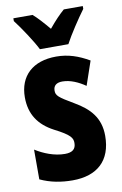

<svg xmlns="http://www.w3.org/2000/svg" viewBox="-88 -817 559 877"><g transform="rotate(-10 192.0 -378.0)"><path d="M133 -606H265C286 -646 331 -714 360 -753V-766H272C249 -746 227 -723 199 -689C172 -721 148 -748 127 -766H38V-753C66 -717 115 -643 133 -606ZM358 -165C358 -249 313 -296 246 -335C176 -376 166 -385 166 -408C166 -431 181 -443 208 -443C245 -443 282 -426 314 -404L352 -515C302 -544 255 -560 200 -560C91 -560 27 -500 27 -401C27 -322 64 -269 132 -233C205 -196 214 -180 214 -157C214 -128 197 -115 163 -115C114 -115 65 -135 27 -159V-21C74 1 124 10 177 10C291 10 358 -50 358 -165Z"/></g></svg>

Font: Noto Sans Georgian ExtraCondensed ExtraBold
Style: Regular
Weight: 800
Width: 2
Designer: Monotype Design Team, Akaki Razmadze
Foundry: Google LLC
Version: Version 2.005